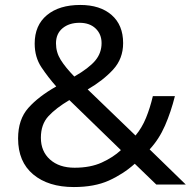

<svg xmlns="http://www.w3.org/2000/svg" viewBox="-20 -745 772 775"><path d="M304 -725Q384 -725 430.5 -684.5Q477 -644 477 -571Q477 -508 436.5 -464Q396 -420 334 -384L527 -198Q553 -229 569.5 -269.5Q586 -310 597 -357H686Q670 -293 646 -238Q622 -183 584 -142L730 0H611L524 -84Q477 -42 419 -16Q361 10 278 10Q175 10 114 -41Q53 -92 53 -186Q53 -263 94.5 -309.5Q136 -356 207 -396Q175 -432 147.5 -473Q120 -514 120 -569Q120 -643 169.5 -684Q219 -725 304 -725ZM301 -653Q259 -653 232.5 -631Q206 -609 206 -570Q206 -534 225 -503.5Q244 -473 280 -436Q339 -470 364.5 -500.5Q390 -531 390 -571Q390 -607 366 -630Q342 -653 301 -653ZM260 -341Q206 -309 175.5 -276Q145 -243 145 -189Q145 -134 182 -101Q219 -68 281 -68Q345 -68 391 -89Q437 -110 468 -139Z"/></svg>

Font: Noto Sans Tamil Supplement
Style: Regular
Weight: 400
Designer: Ek Type
Foundry: Ek Type
Version: Version 2.001; ttfautohint (v1.8.4.7-5d5b)